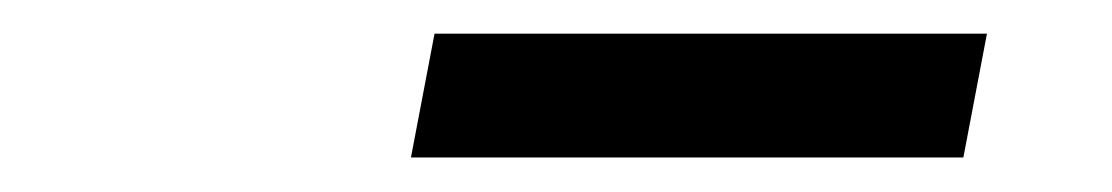

<svg xmlns="http://www.w3.org/2000/svg" viewBox="-20 -753 660 114"><path d="M566 -733H238L224 -659.5H552Z"/></svg>

Font: Monaspace Neon Medium
Style: Italic
Weight: 500
Italic angle: -11°
Designer: Riley Cran & the Lettermatic Team
Foundry: Lettermatic
Version: Version 1.200 (Monaspace Neon)